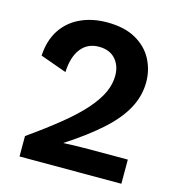

<svg xmlns="http://www.w3.org/2000/svg" viewBox="-101 -758 779 845"><g transform="rotate(15 288.0 -335.0)"><path d="M64 0V-93Q149 -153 209 -202Q269 -251 306.5 -294Q344 -337 361.5 -375.5Q379 -414 379 -452Q379 -498 352.5 -527.5Q326 -557 277 -557Q226 -557 196 -519Q166 -481 163 -411L43 -454Q47 -524 78.5 -572Q110 -620 163.5 -645Q217 -670 285 -670Q364 -670 416 -640.5Q468 -611 493 -563Q518 -515 518 -460Q518 -397 487 -339.5Q456 -282 393 -225.5Q330 -169 236 -108V-107Q250 -108 271 -108.5Q292 -109 314.5 -109.5Q337 -110 353 -110H528V0Z"/></g></svg>

Font: Kantumruy Pro SemiBold
Style: Regular
Weight: 600
Version: Version 1.002